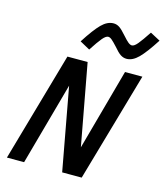

<svg xmlns="http://www.w3.org/2000/svg" viewBox="-131 -1013 956 1111"><g transform="rotate(15 347.0 -457.0)"><path d="M256 -495 119 0H16L203 -655H324L414 -168L548 -655H652L464 0H347ZM634 -914 694 -882Q642 -801 607 -766Q572 -731 536 -731Q517 -731 500 -742Q483 -753 458 -783Q436 -807 424 -817Q412 -827 402 -827Q388 -827 368.5 -804Q349 -781 314 -727L254 -760Q306 -841 340.5 -875.5Q375 -910 412 -910Q431 -910 447.5 -899Q464 -888 490 -858Q512 -833 524 -823.5Q536 -814 546 -814Q560 -814 579.5 -837.5Q599 -861 634 -914Z"/></g></svg>

Font: Intel One Mono Medium
Style: Italic
Weight: 500
Italic angle: -16°
Monospace: yes
Designer: Fred Shallcrass
Foundry: Frere-Jones Type LLC
Version: Version 1.400;hotconv 1.1.0;makeotfexe 2.6.0;FJTRelease1.4